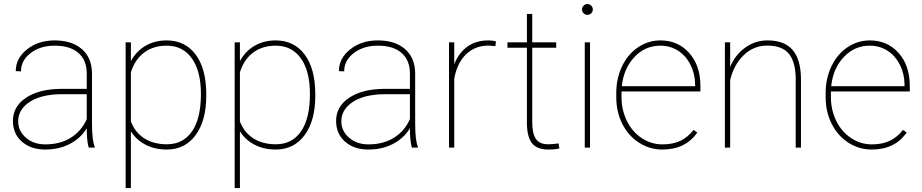

<svg xmlns="http://www.w3.org/2000/svg" viewBox="-20 -741 4627 964"><path d="M425.3 0Q415.5 -33.7 415.5 -96.7Q384.3 -45.9 330.1 -18.1Q275.9 9.8 207.5 9.8Q134.3 9.8 89.6 -30Q44.9 -69.8 44.9 -133.8Q44.9 -206.5 110.6 -250.2Q176.3 -293.9 285.2 -294.9H415.5V-372.1Q415.5 -438.5 373.8 -475.1Q332 -511.7 254.4 -511.7Q182.1 -511.7 133.8 -474.6Q85.4 -437.5 85.4 -382.8L59.1 -383.8Q59.1 -448.2 115.7 -493.2Q172.4 -538.1 254.4 -538.1Q339.8 -538.1 390.1 -495.4Q440.4 -452.6 441.9 -375V-122.6Q441.9 -35.6 455.6 -4.4V0ZM207.5 -16.1Q281.7 -16.1 335.2 -49.3Q388.7 -82.5 415.5 -142.6V-268.1H293.5Q180.2 -268.1 120.1 -223.1Q71.3 -186.5 71.3 -131.8Q71.3 -83.5 109.9 -49.8Q148.4 -16.1 207.5 -16.1Z M1015.6 -259.3Q1015.6 -135.7 962.4 -63Q909.2 9.8 817.4 9.8Q757.3 9.8 710.4 -14.6Q663.6 -39.1 637.2 -82V203.1H610.8V-528.3H637.2V-434.1Q664.6 -484.4 710.9 -511.2Q757.3 -538.1 816.4 -538.1Q909.2 -538.1 962.4 -467Q1015.6 -396 1015.6 -267.6ZM988.8 -269.5Q988.8 -383.3 943.6 -447.5Q898.4 -511.7 816.9 -511.7Q750.5 -511.7 704.1 -477.3Q657.7 -442.9 637.2 -378.4V-131.3Q657.7 -76.7 704.3 -46.6Q751 -16.6 817.9 -16.6Q898.9 -16.6 943.8 -81.1Q988.8 -145.5 988.8 -269.5Z M1563 -259.3Q1563 -135.7 1509.8 -63Q1456.5 9.8 1364.7 9.8Q1304.7 9.8 1257.8 -14.6Q1210.9 -39.1 1184.6 -82V203.1H1158.2V-528.3H1184.6V-434.1Q1211.9 -484.4 1258.3 -511.2Q1304.7 -538.1 1363.8 -538.1Q1456.5 -538.1 1509.8 -467Q1563 -396 1563 -267.6ZM1536.1 -269.5Q1536.1 -383.3 1491 -447.5Q1445.8 -511.7 1364.3 -511.7Q1297.9 -511.7 1251.5 -477.3Q1205.1 -442.9 1184.6 -378.4V-131.3Q1205.1 -76.7 1251.7 -46.6Q1298.3 -16.6 1365.2 -16.6Q1446.3 -16.6 1491.2 -81.1Q1536.1 -145.5 1536.1 -269.5Z M2047.9 0Q2038.1 -33.7 2038.1 -96.7Q2006.8 -45.9 1952.6 -18.1Q1898.4 9.8 1830.1 9.8Q1756.8 9.8 1712.2 -30Q1667.5 -69.8 1667.5 -133.8Q1667.5 -206.5 1733.2 -250.2Q1798.8 -293.9 1907.7 -294.9H2038.1V-372.1Q2038.1 -438.5 1996.3 -475.1Q1954.6 -511.7 1877 -511.7Q1804.7 -511.7 1756.3 -474.6Q1708 -437.5 1708 -382.8L1681.6 -383.8Q1681.6 -448.2 1738.3 -493.2Q1794.9 -538.1 1877 -538.1Q1962.4 -538.1 2012.7 -495.4Q2063 -452.6 2064.5 -375V-122.6Q2064.5 -35.6 2078.1 -4.4V0ZM1830.1 -16.1Q1904.3 -16.1 1957.8 -49.3Q2011.2 -82.5 2038.1 -142.6V-268.1H1916Q1802.7 -268.1 1742.7 -223.1Q1693.8 -186.5 1693.8 -131.8Q1693.8 -83.5 1732.4 -49.8Q1771 -16.1 1830.1 -16.1Z M2467.3 -509.3 2433.1 -512.2Q2365.7 -512.2 2320.3 -468.5Q2274.9 -424.8 2260.7 -346.2V0H2234.4V-528.3H2260.7V-418.5Q2282.2 -473.6 2325.2 -505.9Q2368.2 -538.1 2433.1 -538.1Q2456.1 -538.1 2470.2 -532.7Z M2652.3 -670.9V-528.3H2772.5V-501.5H2652.3V-126.5Q2652.3 -70.3 2670.7 -43.5Q2689 -16.6 2731.9 -16.6Q2753.4 -16.6 2784.2 -21L2788.6 3.9Q2772.5 9.8 2733.4 9.8Q2675.8 9.8 2650.9 -22.2Q2626 -54.2 2625.5 -123V-501.5H2527.8V-528.3H2625.5V-670.9Z M2942.4 0H2916V-528.3H2942.4ZM2902.3 -693.4Q2902.3 -704.6 2910.2 -712.6Q2918 -720.7 2929.2 -720.7Q2940.4 -720.7 2948.5 -712.6Q2956.5 -704.6 2956.5 -693.4Q2956.5 -682.1 2948.5 -674.3Q2940.4 -666.5 2929.2 -666.5Q2918 -666.5 2910.2 -674.3Q2902.3 -682.1 2902.3 -693.4Z M3305.7 9.8Q3241.7 9.8 3188.2 -24.7Q3134.8 -59.1 3104.5 -119.1Q3074.2 -179.2 3074.2 -252.4V-274.4Q3074.2 -347.7 3103.5 -408.7Q3132.8 -469.7 3184.1 -503.9Q3235.4 -538.1 3295.9 -538.1Q3384.3 -538.1 3440.4 -475.1Q3496.6 -412.1 3496.6 -309.6V-281.7H3100.6V-252.9Q3100.6 -188.5 3127.7 -133.5Q3154.8 -78.6 3202.4 -47.4Q3250 -16.1 3305.7 -16.1Q3358.9 -16.1 3396.2 -33.9Q3433.6 -51.8 3462.4 -88.9L3481 -75.7Q3421.9 9.8 3305.7 9.8ZM3295.9 -511.7Q3218.8 -511.7 3165 -454.3Q3111.3 -397 3102.1 -308.1H3470.2V-314.5Q3470.2 -368.2 3447.5 -414.3Q3424.8 -460.4 3385 -486.1Q3345.2 -511.7 3295.9 -511.7Z M3646 -405.3Q3671.9 -466.8 3722.2 -502.4Q3772.5 -538.1 3833.5 -538.1Q3918.5 -538.1 3959.7 -490Q4001 -441.9 4001.5 -344.7V0H3975.1V-345.7Q3974.6 -430.7 3940.4 -471.4Q3906.2 -512.2 3832 -512.2Q3763.7 -512.2 3713.6 -463.6Q3663.6 -415 3646 -338.4V0H3619.6V-528.3H3646Z M4356.9 9.8Q4293 9.8 4239.5 -24.7Q4186 -59.1 4155.8 -119.1Q4125.5 -179.2 4125.5 -252.4V-274.4Q4125.5 -347.7 4154.8 -408.7Q4184.1 -469.7 4235.4 -503.9Q4286.6 -538.1 4347.2 -538.1Q4435.5 -538.1 4491.7 -475.1Q4547.9 -412.1 4547.9 -309.6V-281.7H4151.9V-252.9Q4151.9 -188.5 4179 -133.5Q4206.1 -78.6 4253.7 -47.4Q4301.3 -16.1 4356.9 -16.1Q4410.2 -16.1 4447.5 -33.9Q4484.9 -51.8 4513.7 -88.9L4532.2 -75.7Q4473.1 9.8 4356.9 9.8ZM4347.2 -511.7Q4270 -511.7 4216.3 -454.3Q4162.6 -397 4153.3 -308.1H4521.5V-314.5Q4521.5 -368.2 4498.8 -414.3Q4476.1 -460.4 4436.3 -486.1Q4396.5 -511.7 4347.2 -511.7Z"/></svg>

Font: TypoPRO Roboto
Style: Regular
Weight: 250
Designer: Google
Version: Version 2.136; 2016